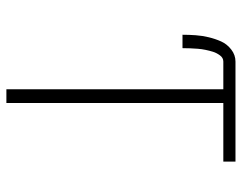

<svg xmlns="http://www.w3.org/2000/svg" viewBox="-100 -676 775 616"><g transform="rotate(90 288.0 -367.5)"><path d="M266 0H310V-696H498V-735H177Q156 -735 138.5 -721.5Q121 -708 112.5 -689Q104 -670 99 -649Q94 -628 92.5 -607Q91 -586 91 -565H134Q134 -577 134.5 -589.5Q135 -602 136 -614.5Q137 -627 139.5 -639Q142 -651 145.5 -662.5Q149 -674 157 -685Q165 -696 177 -696H266Z"/></g></svg>

Font: Iosevka Sparkle Extralight
Style: Regular
Weight: 200
Designer: Belleve Invis
Foundry: Belleve Invis
Version: Version 4.5.0; ttfautohint (v1.8.3)